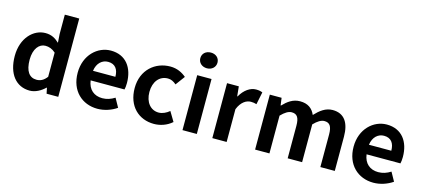

<svg xmlns="http://www.w3.org/2000/svg" viewBox="-62 -1343 4162 1890"><g transform="rotate(15 2018.5 -398.0)"><path d="M276 14C334 14 390 -18 431 -58H434L446 0H565V-798H418V-601L424 -513C384 -550 345 -574 282 -574C161 -574 47 -462 47 -279C47 -96 137 14 276 14ZM314 -107C240 -107 198 -165 198 -281C198 -393 251 -453 314 -453C349 -453 384 -442 418 -411V-165C386 -123 353 -107 314 -107Z M966 14C1036 14 1107 -10 1162 -48L1112 -138C1072 -113 1032 -99 986 -99C903 -99 843 -147 831 -239H1176C1180 -252 1183 -279 1183 -306C1183 -461 1103 -574 949 -574C815 -574 688 -461 688 -279C688 -95 810 14 966 14ZM829 -336C840 -418 892 -460 951 -460C1023 -460 1057 -412 1057 -336Z M1542 14C1604 14 1672 -7 1725 -54L1667 -151C1636 -125 1598 -106 1558 -106C1477 -106 1419 -174 1419 -279C1419 -385 1477 -454 1562 -454C1594 -454 1620 -441 1648 -417L1718 -512C1677 -547 1624 -574 1555 -574C1403 -574 1269 -466 1269 -279C1269 -94 1387 14 1542 14Z M1831 0H1977V-560H1831ZM1905 -650C1955 -650 1992 -684 1992 -730C1992 -778 1955 -810 1905 -810C1854 -810 1817 -778 1817 -730C1817 -684 1854 -650 1905 -650Z M2135 0H2281V-334C2313 -415 2366 -444 2410 -444C2433 -444 2449 -441 2468 -435L2494 -562C2477 -569 2459 -574 2428 -574C2370 -574 2310 -534 2269 -461H2265L2255 -560H2135Z M2571 0H2717V-385C2757 -427 2793 -448 2825 -448C2878 -448 2903 -417 2903 -331V0H3050V-385C3090 -427 3126 -448 3158 -448C3211 -448 3236 -417 3236 -331V0H3383V-349C3383 -490 3328 -574 3209 -574C3136 -574 3082 -530 3031 -476C3004 -538 2957 -574 2877 -574C2804 -574 2752 -534 2705 -485H2701L2691 -560H2571Z M3778 14C3848 14 3919 -10 3974 -48L3924 -138C3884 -113 3844 -99 3798 -99C3715 -99 3655 -147 3643 -239H3988C3992 -252 3995 -279 3995 -306C3995 -461 3915 -574 3761 -574C3627 -574 3500 -461 3500 -279C3500 -95 3622 14 3778 14ZM3641 -336C3652 -418 3704 -460 3763 -460C3835 -460 3869 -412 3869 -336Z"/></g></svg>

Font: Source Han Sans SC Bold
Style: Regular
Weight: 700
Designer: Ryoko NISHIZUKA (kana & ideographs); Paul D. Hunt (Latin, Greek & Cyrillic); Wenlong ZHANG (bopomofo); Sandoll Communica
Foundry: Adobe Systems Incorporated
Version: Version 1.001;PS 1.001;hotconv 1.0.78;makeotf.lib2.5.61930